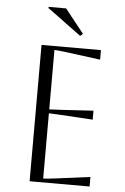

<svg xmlns="http://www.w3.org/2000/svg" viewBox="-60 -940 638 982"><g transform="rotate(5 259.0 -448.5)"><path d="M130 0V-700H435V-651L260 -674Q214 -680 198 -680V-375Q211 -375 260 -378L424 -388V-342L260 -352Q211 -355 198 -355V-20Q216 -20 261 -26L438 -49V0ZM336 -775 323 -763 149 -891V-897H239Z"/></g></svg>

Font: Aboreto
Style: Regular
Weight: 400
Designer: Dominik Jáger
Foundry: Dominik Jáger
Version: Version 1.001; ttfautohint (v1.8.4.7-5d5b)